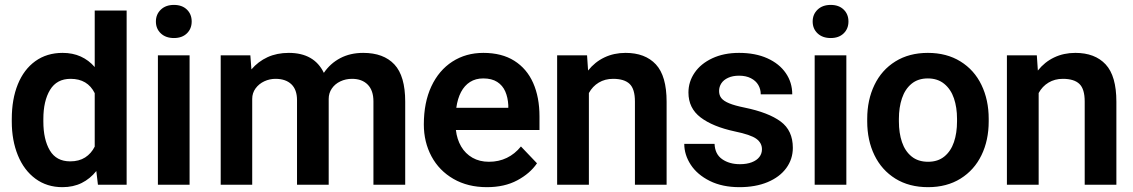

<svg xmlns="http://www.w3.org/2000/svg" viewBox="-20 -764 4685 794"><path d="M239 -545.3Q280.7 -545.3 313.8 -530.3Q347 -515.3 371.7 -486.7V-720.3H503.7V0H385L378.3 -56.7Q352.7 -24.7 317.8 -7.3Q283 10 238 10Q174.3 10 126.8 -24.8Q79.3 -59.7 54 -121.5Q28.7 -183.3 28.7 -261.3V-271.7Q28.7 -353.7 53.7 -415.3Q78.7 -477 126.2 -511.2Q173.7 -545.3 239 -545.3ZM270.3 -96.7Q306.7 -96.7 332 -112.8Q357.3 -129 371.7 -157.7V-378.7Q342.3 -438 272 -438Q214.7 -438 187 -392.3Q159.3 -346.7 159.3 -271.7V-261.3Q159.3 -187 186.2 -141.8Q213 -96.7 270.3 -96.7Z M699.3 -743.7Q733 -743.7 752.8 -724.5Q772.7 -705.3 772.7 -675.1Q772.7 -645.1 752.8 -625.9Q733 -606.7 699.3 -606.7Q665.5 -606.7 645.1 -625.9Q624.7 -645.1 624.7 -675Q624.7 -704.7 645.1 -724.2Q665.5 -743.7 699.3 -743.7ZM633 -535.3H764V0H633Z M892.7 -535.3H1015.3L1019.7 -477Q1047.7 -509.7 1086.3 -527.5Q1125 -545.3 1174.3 -545.3Q1279.3 -545.3 1319.3 -462.7Q1345.7 -501.7 1387 -523.5Q1428.3 -545.3 1482 -545.3Q1566.3 -545.3 1611 -497.5Q1655.7 -449.7 1655.7 -343.7V0H1524.3V-344.7Q1524.3 -390 1500.7 -414Q1477 -438 1435.7 -438Q1409.7 -438 1387.5 -427.5Q1365.3 -417 1352.3 -398Q1339.3 -379 1339.3 -355V0H1208.3V-350Q1208.3 -393.3 1184.8 -415.7Q1161.3 -438 1119.3 -438Q1095 -438 1072.8 -427.7Q1050.7 -417.3 1036.8 -398.3Q1023 -379.3 1023 -355V0H892.7Z M1732.7 -249.3Q1732.7 -340 1763.8 -406.7Q1795 -473.3 1850.8 -509.3Q1906.7 -545.3 1979 -545.3Q2055 -545.3 2106.8 -512.7Q2158.7 -480 2184.8 -421Q2211 -362 2211 -282.7V-226.3H1865.3Q1869.7 -188 1887 -158.3Q1904.3 -128.7 1933.7 -111.8Q1963 -95 2002 -95Q2042.7 -95 2076 -111.2Q2109.3 -127.3 2134.3 -158.3L2200.7 -88.7Q2171.7 -46.3 2119 -18.2Q2066.3 10 1993.7 10Q1914.3 10 1855.2 -24.2Q1796 -58.3 1764.3 -117.5Q1732.7 -176.7 1732.7 -249.3ZM1867 -318.3H2082V-329Q2080.3 -361 2069.5 -385.8Q2058.7 -410.7 2036.2 -425.2Q2013.7 -439.7 1978.3 -439.7Q1947 -439.7 1923.8 -425Q1900.7 -410.3 1886.5 -383.3Q1872.3 -356.3 1867 -318.3Z M2284 -535.3H2407.7L2412 -472.3Q2440 -507.7 2479.5 -526.5Q2519 -545.3 2567 -545.3Q2648 -545.3 2692.3 -497.7Q2736.7 -450 2736.7 -343.3V0H2605.7V-344.3Q2605.7 -396 2583.7 -417Q2561.7 -438 2515.3 -438Q2482 -438 2456.2 -422.5Q2430.3 -407 2415.3 -379.3V0H2284Z M3018 -220.7Q2927.3 -240.3 2877.2 -278.5Q2827 -316.7 2827 -381.3Q2827 -426 2852.5 -463.3Q2878 -500.7 2925.7 -523Q2973.3 -545.3 3036.3 -545.3Q3103.7 -545.3 3153.2 -523Q3202.7 -500.7 3229.5 -461.8Q3256.3 -423 3256.3 -374H3126Q3126 -395.3 3115.8 -412.7Q3105.7 -430 3085.3 -440.5Q3065 -451 3036.3 -451Q3010 -451 2991.2 -442.3Q2972.3 -433.7 2963 -419.3Q2953.7 -405 2953.7 -387.7Q2953.7 -370 2963.3 -358Q2973 -346 2995.7 -336.7Q3018.3 -327.3 3059.3 -319Q3158 -298.7 3208.3 -261.5Q3258.7 -224.3 3258.7 -152.7Q3258.7 -106 3231.5 -68.8Q3204.3 -31.7 3154.3 -10.8Q3104.3 10 3038 10Q2967 10 2915.2 -15.8Q2863.3 -41.7 2836.5 -82.8Q2809.7 -124 2809.7 -169H2935Q2936.7 -126.3 2966.5 -105.7Q2996.3 -85 3040 -85Q3068.3 -85 3089 -93Q3109.7 -101 3120.3 -114.8Q3131 -128.7 3131 -146.7Q3131 -173 3107.8 -190Q3084.7 -207 3018 -220.7Z M3415.3 -743.7Q3449 -743.7 3468.8 -724.5Q3488.7 -705.3 3488.7 -675.1Q3488.7 -645.1 3468.8 -625.9Q3449 -606.7 3415.3 -606.7Q3381.5 -606.7 3361.1 -625.9Q3340.7 -645.1 3340.7 -675Q3340.7 -704.7 3361.1 -724.2Q3381.5 -743.7 3415.3 -743.7ZM3349 -535.3H3480V0H3349Z M3817 -545.3Q3894.7 -545.3 3951.8 -510Q4009 -474.7 4038.8 -412.7Q4068.7 -350.7 4068.7 -272.7V-262Q4068.7 -183.7 4038.8 -122.2Q4009 -60.7 3952.2 -25.3Q3895.3 10 3818 10Q3739.7 10 3682.8 -25.3Q3626 -60.7 3596.2 -122.2Q3566.3 -183.7 3566.3 -262V-272.7Q3566.3 -350.7 3596.2 -412.7Q3626 -474.7 3682.8 -510Q3739.7 -545.3 3817 -545.3ZM3818 -95Q3858.7 -95 3885.5 -117Q3912.3 -139 3925 -176.5Q3937.7 -214 3937.7 -262V-272.7Q3937.7 -319.7 3925 -357.2Q3912.3 -394.7 3885 -417.2Q3857.7 -439.7 3817 -439.7Q3776.3 -439.7 3749.5 -417.5Q3722.7 -395.3 3710 -357.5Q3697.3 -319.7 3697.3 -272.7V-262Q3697.3 -214 3710 -176.5Q3722.7 -139 3749.7 -117Q3776.7 -95 3818 -95Z M4144 -535.3H4267.7L4272 -472.3Q4300 -507.7 4339.5 -526.5Q4379 -545.3 4427 -545.3Q4508 -545.3 4552.3 -497.7Q4596.7 -450 4596.7 -343.3V0H4465.7V-344.3Q4465.7 -396 4443.7 -417Q4421.7 -438 4375.3 -438Q4342 -438 4316.2 -422.5Q4290.3 -407 4275.3 -379.3V0H4144Z"/></svg>

Font: FreesentationVF
Style: Regular
Weight: 400
Designer: glyphs from Roboto by Christian Robertson / Hangul glyphs from Noto Sans CJK(Source Han Sans) by Jang Soo-young and Kang
Foundry: PT&
Version: Version 2.001;Glyphs 3.3.1 (3343)